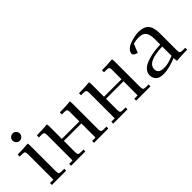

<svg xmlns="http://www.w3.org/2000/svg" viewBox="30 -1227 1845 1845"><g transform="rotate(-45 952.5 -305.0)"><path d="M22 -411.1V-439Q94.7 -439 165 -445.8L168 -418V-65.9Q168 -41 175 -33.4Q182.1 -25.9 207 -25.9H242.2V0H47.9V-25.9H94.2V-371.1Q94.2 -396 87.2 -403.6Q80.1 -411.1 55.2 -411.1ZM96.4 -533Q82 -547.9 82 -567.9Q82 -587.9 96.4 -602.5Q110.8 -617.2 130.9 -617.2Q150.9 -617.2 165.5 -602.5Q180.2 -587.9 180.2 -567.9Q180.2 -547.9 165.5 -533Q150.9 -518.1 130.9 -518.1Q110.8 -518.1 96.4 -533Z M282.7 -411.1V-439Q355.5 -439 425.8 -445.8L428.7 -418V-245.1H666.5V-371.1Q666.5 -396.5 659.4 -403.8Q652.3 -411.1 627.9 -411.1H594.7V-439Q668 -439 737.8 -445.8L740.7 -418V-65.9Q740.7 -41 747.8 -33.4Q754.9 -25.9 779.8 -25.9H814.9V0H620.6V-25.9H666.5V-217.8H428.7V-65.9Q428.7 -41 435.8 -33.4Q442.9 -25.9 467.8 -25.9H502.9V0H308.6V-25.9H355V-371.1Q355 -396 347.9 -403.6Q340.8 -411.1 315.9 -411.1Z M855.5 -411.1V-439Q928.2 -439 998.5 -445.8L1001.5 -418V-245.1H1239.3V-371.1Q1239.3 -396.5 1232.2 -403.8Q1225.1 -411.1 1200.7 -411.1H1167.5V-439Q1240.7 -439 1310.5 -445.8L1313.5 -418V-65.9Q1313.5 -41 1320.6 -33.4Q1327.6 -25.9 1352.5 -25.9H1387.7V0H1193.4V-25.9H1239.3V-217.8H1001.5V-65.9Q1001.5 -41 1008.5 -33.4Q1015.6 -25.9 1040.5 -25.9H1075.7V0H881.3V-25.9H927.7V-371.1Q927.7 -396 920.7 -403.6Q913.6 -411.1 888.7 -411.1Z M1457 -81.1Q1457 -109.9 1474.1 -133.1Q1491.2 -156.2 1518.8 -171.1Q1546.4 -186 1584 -196.5Q1621.6 -207 1659.4 -211.7Q1697.3 -216.3 1738.3 -217.8V-290Q1738.3 -322.3 1732.7 -345.2Q1727.1 -368.2 1718.3 -381.1Q1709.5 -394 1695.1 -401.6Q1680.7 -409.2 1667 -411.1Q1653.3 -413.1 1634.3 -413.1Q1601.1 -413.1 1564.5 -402.8L1529.3 -314Q1510.3 -317.9 1495.4 -327.4Q1480.5 -336.9 1480.5 -348.1Q1480.5 -375.5 1503.9 -397Q1527.3 -418.5 1560.8 -429.7Q1594.2 -440.9 1624 -446.5Q1653.8 -452.1 1674.3 -452.1Q1744.1 -452.1 1778.1 -416.5Q1812 -380.9 1812 -294.9V-65.9Q1812 -41 1819.1 -33.4Q1826.2 -25.9 1851.1 -25.9H1886.2V0Q1811 0 1741.2 6.8L1738.3 -21V-35.2Q1631.3 6.8 1564.5 6.8Q1505.9 6.8 1481.4 -18.1Q1457 -43 1457 -81.1ZM1529.3 -88.9Q1529.3 -61 1548.1 -46.6Q1566.9 -32.2 1608.4 -32.2Q1635.7 -32.2 1663.3 -38.8Q1690.9 -45.4 1738.3 -64V-190.9Q1529.3 -185.1 1529.3 -88.9Z"/></g></svg>

Font: Dihjauti S
Style: Regular
Weight: 400
Designer: T. Christopher White
Version: Version 3.0.0